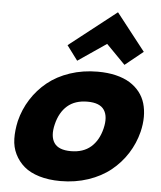

<svg xmlns="http://www.w3.org/2000/svg" viewBox="-64 -1047 931 1112"><g transform="rotate(5 401.5 -491.0)"><path d="M445.8 -461.9Q373.5 -461.9 329.3 -423.6Q285.2 -385.3 268.1 -314.9Q251 -245.1 276.6 -206.5Q302.2 -168 374 -168Q445.8 -168 490.2 -206.5Q534.7 -245.1 551.8 -314.9Q568.8 -384.8 543.2 -423.3Q517.6 -461.9 445.8 -461.9ZM767.1 -314.9Q750 -246.6 712.4 -187.7Q674.8 -128.9 619.9 -84.7Q564.9 -40.5 490 -15.4Q415 9.8 329.1 9.8Q259.8 9.8 205.6 -6.6Q151.4 -22.9 117.2 -52.2Q83 -81.5 63 -122.1Q43 -162.6 42 -211.2Q41 -259.8 53.2 -314.9Q70.3 -383.8 107.7 -442.6Q145 -501.5 199.5 -545.7Q253.9 -589.8 328.9 -615Q403.8 -640.1 490.2 -640.1Q548.3 -640.1 595.7 -628.7Q643.1 -617.2 676.8 -596.4Q710.4 -575.7 733.6 -546.4Q756.8 -517.1 767.6 -480.7Q778.3 -444.3 778.3 -402.6Q778.3 -360.8 767.1 -314.9ZM577.1 -992.2 745.1 -777.8 640.1 -692.9 529.8 -805.2 365.2 -692.9 301.8 -777.8 575.2 -992.2Z"/></g></svg>

Font: Sinkin Sans 900 X Black Italic
Style: Regular
Weight: 950
Italic angle: -112°
Designer: Keith Bates
Foundry: K-Type
Version: Sinkin Sans (version 1.0)  by Keith Bates   •   © 2014   www